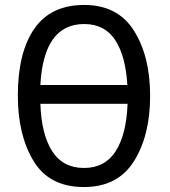

<svg xmlns="http://www.w3.org/2000/svg" viewBox="-20 -745 686 775"><path d="M320 -725Q185 -725 118.5 -629Q52 -533 52 -359Q52 -200 115.5 -95Q179 10 319 10Q455 10 520.5 -94Q586 -198 586 -358Q586 -518 520.5 -621.5Q455 -725 320 -725ZM494 -402H143Q156 -648 320 -648Q402 -648 444.5 -584Q487 -520 494 -402ZM143 -326H495Q490 -201 446.5 -134Q403 -67 319 -67Q234 -67 190.5 -135Q147 -203 143 -326Z"/></svg>

Font: Noto Sans Display SemiCondensed
Style: Regular
Weight: 400
Width: 4
Designer: Monotype Design team
Foundry: Monotype Imaging Inc.
Version: 1.000